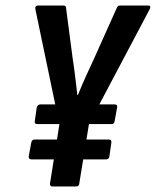

<svg xmlns="http://www.w3.org/2000/svg" viewBox="-20 -675 564 695"><path d="M170 0Q160 0 161 -11L195 -225L108 -642Q106 -655 118 -655H209Q219 -655 219 -647L243 -464Q248 -432 252 -398.5Q256 -365 260 -331H262Q276 -366 291 -399Q306 -432 321 -464L403 -647Q406 -655 415 -655H516Q528 -655 522 -642L302 -226L267 -11Q266 0 255 0ZM94 -98Q83 -98 84 -109L93 -158Q95 -170 105 -170H374Q385 -170 383 -158L376 -109Q375 -98 363 -98ZM114 -226Q104 -226 106 -237L113 -286Q116 -297 126 -297H395Q406 -297 404 -286L395 -237Q394 -226 384 -226Z"/></svg>

Font: Sofia Sans Condensed
Style: Bold Italic
Weight: 700
Italic angle: -9°
Version: Version 4.100